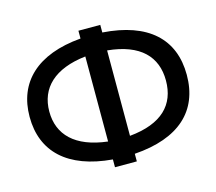

<svg xmlns="http://www.w3.org/2000/svg" viewBox="-100 -825 1072 951"><g transform="rotate(-15 436.0 -350.0)"><path d="M489 -569C656 -553 732 -472 732 -350C732 -226 656 -147 489 -131ZM134 -350C134 -471 216 -550 377 -568V-132C212 -151 134 -232 134 -350ZM377 0H489V-39C720 -55 839 -166 839 -350C839 -535 720 -645 489 -661V-700H377V-660C150 -641 33 -527 33 -350C33 -171 150 -59 377 -40Z"/></g></svg>

Font: Mint Spirit
Style: Bold
Weight: 700
Designer: HARENDAL Hirwen
Foundry: Arkandis Digital Foundry.
Version: Version 1.004;FFEdit